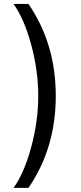

<svg xmlns="http://www.w3.org/2000/svg" viewBox="-20 -781 402 949"><path d="M120.7 -761.4H46.9Q98.7 -690 133.9 -561.1Q169 -432.2 169 -306.8Q169 -181.5 133.9 -52.6Q98.7 76.3 46.9 147.7H120.7Q255.7 -49 255.7 -306.8Q255.7 -564.6 120.7 -761.4Z"/></svg>

Font: Inter-Regular
Style: Regular
Weight: 500
Designer: Rasmus Andersson
Foundry: rsms
Version: ""